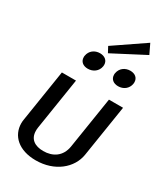

<svg xmlns="http://www.w3.org/2000/svg" viewBox="-223 -999 962 1110"><g transform="rotate(30 258.5 -444.0)"><path d="M470.8 -840 440 -904.2 238.3 -766.7 258.3 -729.2ZM149.2 -650C148.3 -646.7 148.3 -643.3 148.3 -640C148.3 -610.8 170 -593.3 201.7 -593.3C236.7 -593.3 266.7 -615 272.5 -650C273.3 -653.3 273.3 -656.7 273.3 -660C273.3 -689.2 250.8 -706.7 219.2 -706.7C184.2 -706.7 155 -685 149.2 -650ZM351.7 -650C350.8 -646.7 350.8 -643.3 350.8 -640C350.8 -610.8 372.5 -593.3 404.2 -593.3C439.2 -593.3 468.3 -615 474.2 -650C475 -653.3 475 -656.7 475 -660C475 -689.2 453.3 -706.7 421.7 -706.7C386.7 -706.7 357.5 -685 351.7 -650ZM29.2 -155.8C27.5 -146.7 26.7 -137.5 26.7 -129.2C26.7 -45.8 91.7 15.8 205.8 15.8C331.7 15.8 422.5 -60 437.5 -155.8L491.7 -500H397.5L343.3 -155.8C331.7 -84.2 279.2 -52.5 216.7 -52.5C160.8 -52.5 121.7 -77.5 121.7 -133.3C121.7 -140 121.7 -147.5 123.3 -155.8L177.5 -500H83.3Z"/></g></svg>

Font: Boon Medium
Style: Italic
Weight: 500
Italic angle: -9°
Designer: Sungsit Sawaiwan
Foundry: FontUni
Version: Version 3.0